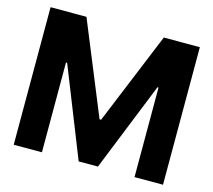

<svg xmlns="http://www.w3.org/2000/svg" viewBox="-104 -854 1090 981"><g transform="rotate(15 441.5 -364.0)"><path d="M46.9 -727.5H236.7L436.9 -238.9H445.1L645.9 -727.5H836.5V0H685.9V-473.6H680.3L491.4 -3.5H389.5L202.3 -474.8H196.1V0H46.9Z"/></g></svg>

Font: Inter Tight
Style: Regular
Weight: 400
Designer: Rasmus Andersson
Foundry: rsms
Version: Version 3.002